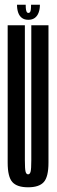

<svg xmlns="http://www.w3.org/2000/svg" viewBox="-20 -781 239 806"><path d="M97.9 5.2Q51.4 5.2 31.8 -16.8Q12.2 -38.8 12.2 -98.2V-675H84.4V-108.5Q84.4 -71.2 87.4 -60.2Q90.4 -49.2 97.9 -49.2Q105.4 -49.2 108.4 -60.2Q111.4 -71.2 111.4 -108.5V-675H183.5V-98.2Q183.5 -38.8 163.9 -16.8Q144.4 5.2 97.9 5.2ZM98.9 -697.9Q82.1 -697.9 71.6 -706.1Q61.1 -714.2 56.2 -728.6Q51.4 -742.9 51.4 -761H87.9Q87.9 -747.7 89.2 -740.2Q90.6 -732.8 93 -729.7Q95.4 -726.6 99 -726.6Q103.2 -726.6 105.8 -729.8Q108.4 -733 109.4 -740.6Q110.4 -748.2 110.4 -761H147.5Q147.5 -742.9 142.3 -728.6Q137.2 -714.2 126.5 -706.1Q115.8 -697.9 98.9 -697.9Z"/></svg>

Font: Anybody UltraCondensed Thin
Style: Regular
Weight: 100
Width: 1
Designer: Tyler Finck
Foundry: Etcetera Type Company
Version: Version 1.110